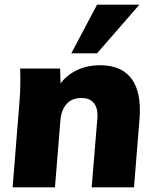

<svg xmlns="http://www.w3.org/2000/svg" viewBox="-20 -801 664 821"><path d="M578 -332Q578 -310 577 -298L553 0H372L396 -291L397 -306Q397 -343 379.5 -362.5Q362 -382 328 -382Q287 -382 264 -355.5Q241 -329 238 -283L215 0H34L63 -362Q67 -405 67 -459Q67 -492 66 -508H237L239 -444Q265 -480 309 -501Q353 -522 408 -522Q492 -522 535 -473.5Q578 -425 578 -332ZM285 -573 395 -781H576L395 -573Z"/></svg>

Font: Muli Black
Style: Italic
Weight: 900
Italic angle: -4.541°
Designer: Vernon Adams
Foundry: Vernon Adams
Version: Version 2.001